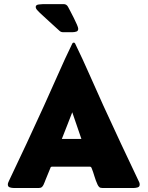

<svg xmlns="http://www.w3.org/2000/svg" viewBox="-20 -935 734 955"><path d="M47.4 0Q39.1 0 29.1 -2.9Q19 -5.9 19 -17.1Q19 -22.5 21 -27.1Q22.9 -31.7 24.9 -36.1Q69.3 -129.4 113 -222.7Q156.7 -315.9 199.2 -409.7Q234.4 -486.8 268.6 -564.7Q302.7 -642.6 339.8 -718.8Q342.3 -723.1 346.7 -723.1Q351.6 -723.1 353.5 -718.8Q390.6 -642.6 424.8 -564.7Q459 -486.8 494.1 -409.7Q537.1 -315.4 580.8 -222.4Q624.5 -129.4 668.9 -36.1Q671.4 -31.7 673.1 -27.1Q674.8 -22.5 674.8 -17.1Q674.8 -5.9 664.8 -2.9Q654.8 0 646.5 0H488.8Q479 0 474.1 -4.2Q469.2 -8.3 465.3 -16.6Q456.1 -36.6 449.7 -58.3Q443.4 -80.1 435.1 -100.6Q432.6 -106 427.7 -106H238.3Q233.9 -106 231.4 -102.1Q231 -101.6 231 -100.8Q231 -100.1 230.5 -99.1Q224.6 -84.5 218.5 -69.8Q212.4 -55.2 206.5 -40.5Q204.1 -34.7 201.7 -28.1Q199.2 -21.5 196.3 -15.6Q192.4 -7.8 187.5 -3.9Q182.6 0 173.3 0ZM287.6 -244.1H384.8Q373.5 -277.3 362.1 -310.5Q350.6 -343.8 339.4 -376.5Q326.7 -343.8 313.7 -310.5Q300.8 -277.3 287.6 -244.1ZM293 -774.9Q283.2 -774.9 275.9 -781.7Q251.5 -803.7 227.3 -825.9Q203.1 -848.1 178.7 -870.6Q173.8 -875.5 165.8 -884Q157.7 -892.6 157.7 -900.4Q157.7 -911.1 173.3 -912.8Q189 -914.6 195.3 -914.6H296.4Q311 -914.6 318.4 -900.9Q321.8 -894.5 330.1 -878.9Q338.4 -863.3 347.4 -845.2Q356.4 -827.1 362.8 -812.3Q369.1 -797.4 369.1 -792Q369.1 -780.8 359.6 -777.8Q350.1 -774.9 341.3 -774.9Z"/></svg>

Font: Belanosima SemiBold
Style: Regular
Weight: 600
Designer: The DocRepair Project, Santiago Orozco
Foundry: Google
Version: Version 2.000